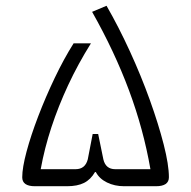

<svg xmlns="http://www.w3.org/2000/svg" viewBox="-20 -645 662 665"><path d="M101 0Q57 0 57 -31Q57 -64 72 -120Q87 -176 112.5 -242.5Q138 -309 169.5 -375Q201 -441 235 -495H295Q250 -423 216 -350Q182 -277 158 -204Q134 -131 121 -59H242Q275 -59 284 -93L301 -181H320L338 -93Q346 -59 379 -59H501Q477 -197 427 -331.5Q377 -466 299 -604L349 -625Q391 -552 430 -467Q469 -382 499 -298.5Q529 -215 547 -144.5Q565 -74 565 -31Q565 0 520 0H410Q377 0 350.5 -13Q324 -26 312 -49H309Q294 -23 271 -11.5Q248 0 212 0Z"/></svg>

Font: Changa ExtraLight ExtraLight
Style: Regular
Weight: 250
Version: Version 3.002; ttfautohint (v1.8.2)